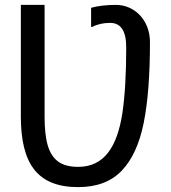

<svg xmlns="http://www.w3.org/2000/svg" viewBox="-20 -747 696 782"><path d="M590.8 -575.7C590.8 -664.1 528.8 -727.1 452.1 -727.1C413.1 -727.1 379.4 -723.1 351.1 -715.3V-637.2H355.5C376.5 -648.4 400.9 -653.8 428.7 -653.8C472.2 -653.8 494.1 -620.6 494.1 -554.2C494.1 -445.3 488.8 -356.4 478.5 -286.6C457 -147 403.3 -67.4 298.3 -67.4C263.2 -67.4 235.8 -74.7 215.8 -89.8C176.3 -119.6 161.6 -177.7 161.6 -273.4V-727.1H64.9V-273.4C64.9 -83 129.9 15.1 298.3 15.1C374 15.1 433.6 -7.3 476.1 -52.2C518.6 -96.7 548.3 -161.6 565.4 -247.1C582.5 -332.5 590.8 -441.9 590.8 -575.7Z"/></svg>

Font: SG Kara Light
Style: Regular
Weight: 400
Designer: Damoon Khanjanzadeh
Version: Version 1.000